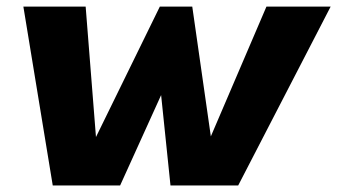

<svg xmlns="http://www.w3.org/2000/svg" viewBox="-20 -570 1036 590"><path d="M798.8 -549.8H996.1L711.9 0H503.9L475.1 -277.8L349.1 0H142.1L51.8 -549.8H243.2L274.9 -148.9L471.2 -549.8H570.8L627.9 -150.9Z"/></svg>

Font: Stilu Bold
Style: Italic
Weight: 700
Italic angle: -10°
Designer: Genilson Lima Santos
Foundry: Genilson Lima Santos
Version: Version 1.200;PS 001.200;hotconv 1.0.88;makeotf.lib2.5.64775